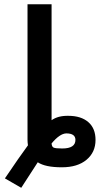

<svg xmlns="http://www.w3.org/2000/svg" viewBox="-20 -770 466 896"><path d="M220.7 -100.6Q221.7 -85 230.5 -81.1Q239.3 -77.1 270.5 -77.1Q332 -77.1 332 -117.2Q332 -147.5 289.1 -147.5Q258.8 -146.5 220.7 -100.6ZM108.4 -750H220.7V-209Q251 -230.5 298.8 -229.5Q358.4 -229.5 392.1 -200.2Q425.8 -170.9 425.8 -117.2Q425.8 -59.6 383.8 -24.4Q341.8 10.7 268.6 10.7Q191.4 10.7 156.2 -12.7Q132.8 22.5 79.1 106.4L2.9 62.5Q69.3 -36.1 110.4 -91.8Q108.4 -106.4 108.4 -117.2Z"/></svg>

Font: Gen Shin Gothic Medium
Style: Regular
Weight: 500
Designer: [Source Han Sans]
Ryoko NISHIZUKA  (kana & ideographs); Paul D. Hunt (Latin, Greek & Cyrillic); Wenlong ZHANG  (bopomofo
Version: Version 1.002.20150607